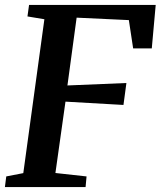

<svg xmlns="http://www.w3.org/2000/svg" viewBox="-22 -763 655 783"><path d="M-2 0 3.5 -43.5 73 -57 159 -684.5 90 -696 96.5 -743H613L597 -565.5H521L503.5 -681L290.5 -691L253 -414.5L493.5 -424.5L481.5 -335L245 -348.5L204 -57.5L331 -43.5L327 0Z"/></svg>

Font: Merriweather 20pt SemiBold
Style: Italic
Weight: 600
Italic angle: -7.8°
Version: Version 2.101